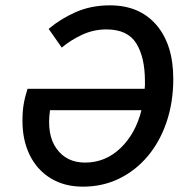

<svg xmlns="http://www.w3.org/2000/svg" viewBox="-20 -686 692 718"><path d="M290 12Q221 12 170 -19Q119 -50 91.5 -105.5Q64 -161 64 -234Q64 -269 68.5 -296Q73 -323 83 -354H521Q522 -361 522 -368Q522 -375 522 -382Q522 -472 489.5 -524Q457 -576 378 -576Q330 -576 287 -556Q244 -536 211 -508L162 -578Q207 -616 264 -641Q321 -666 391 -666Q502 -666 565 -592.5Q628 -519 628 -391Q628 -304 603 -230Q578 -156 532.5 -102Q487 -48 425.5 -18Q364 12 290 12ZM298 -78Q374 -78 430.5 -132Q487 -186 509 -274H167Q154 -182 191.5 -130Q229 -78 298 -78Z"/></svg>

Font: Source Sans 3 Semibold
Style: Italic
Weight: 600
Italic angle: -11°
Designer: Paul D. Hunt
Foundry: Adobe
Version: Version 3.052;hotconv 1.1.0;makeotfexe 2.6.0